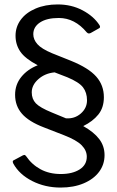

<svg xmlns="http://www.w3.org/2000/svg" viewBox="-20 -772 528 865"><path d="M355 -204Q403 -177 427 -145.5Q451 -114 451 -73Q451 -31 426.5 2Q402 35 357 54Q312 73 253 73Q183 73 125 43.5Q67 14 40 -35Q35 -46 40 -49L83 -72Q87 -74 89 -74Q94 -74 98 -68Q123 -31 162.5 -9.5Q202 12 254 12Q306 12 338.5 -8.5Q371 -29 371 -66Q371 -94 348 -117.5Q325 -141 268 -163L178 -198Q110 -224 79 -259.5Q48 -295 48 -345Q48 -391 76 -425.5Q104 -460 150 -478Q93 -508 71.5 -539.5Q50 -571 50 -611Q50 -651 73.5 -683Q97 -715 140.5 -733.5Q184 -752 240 -752Q302 -752 352 -725.5Q402 -699 428 -659Q434 -649 427 -645L388 -623Q382 -621 381 -621Q376 -621 371 -626Q317 -691 245 -691Q191 -691 160.5 -671Q130 -651 130 -618Q130 -594 148.5 -573Q167 -552 215 -532L300 -498Q379 -466 413.5 -427Q448 -388 448 -334Q448 -287 423 -256Q398 -225 355 -204ZM277 -239Q316 -236 344 -260.5Q372 -285 372 -320Q372 -355 354 -378.5Q336 -402 283 -424L226 -446Q183 -442 153 -415.5Q123 -389 123 -356Q123 -326 141.5 -306.5Q160 -287 214 -265Z"/></svg>

Font: Libre Franklin
Style: Regular
Weight: 400
Designer: Pablo Impallari, Rodrigo Fuenzalida
Foundry: Impallari Type
Version: Version 1.001; ttfautohint (v1.4.1)